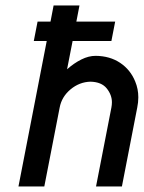

<svg xmlns="http://www.w3.org/2000/svg" viewBox="-20 -676 521 696"><path d="M243.2 -527.3 223.1 -424.8Q248.5 -447.3 274.9 -460.4Q301.3 -473.6 326.7 -473.6Q378.4 -473.1 415.8 -448Q453.1 -422.9 470.2 -380.4Q481.4 -353.5 481.4 -323.2Q481.4 -305.2 477.5 -286.1L421.9 0H328.1L383.8 -286.1Q385.7 -295.9 385.7 -305.2Q385.7 -332 366.9 -355.5Q348.1 -378.9 308.1 -379.9Q268.1 -378.9 235.8 -352.1Q203.6 -325.2 196.3 -286.1L140.6 0H46.9L149.4 -527.3H102.5L116.2 -597.7H163.1L174.3 -656.2H268.1L256.8 -597.7H397.5L383.8 -527.3Z"/></svg>

Font: Lambda
Style: Italic
Weight: 400
Italic angle: -11°
Designer: GGBotNet
Version: 0.22